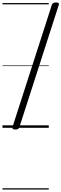

<svg xmlns="http://www.w3.org/2000/svg" viewBox="-20 -1035 498 1555"><path d="M104 14Q90 14 84 9Q78 4 81 -6L400 -996Q404 -1006 411 -1010.5Q418 -1015 433 -1015Q448 -1015 454 -1010.5Q460 -1006 456 -995L137 -5Q134 4 127 9Q120 14 104 14ZM0 490H375V500H0ZM0 -20H375V0H0ZM0 -505H375V-500H0ZM0 -1010H375V-1000H0Z"/></svg>

Font: Playwrite AU TAS Guides
Style: Regular
Weight: 400
Designer: Veronika Burian, José Scaglione
Foundry: TypeTogether
Version: Version 1.003